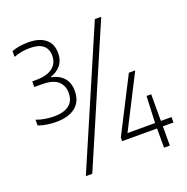

<svg xmlns="http://www.w3.org/2000/svg" viewBox="-151 -955 1133 1164"><g transform="rotate(-20 415.0 -373.0)"><path d="M151 -302Q89 -302 36.5 -320.5V-357.5Q64 -347.5 93.5 -342.8Q123 -338 150 -338Q213 -338 247 -364.2Q281 -390.5 281 -442Q281 -490.5 248.8 -518.5Q216.5 -546.5 147.5 -546.5H97V-583H121.5Q191.5 -583 228 -610.8Q264.5 -638.5 264.5 -687.5Q264.5 -778 151 -778Q95 -778 47.5 -759V-796Q68.5 -805 97 -809.5Q125.5 -814 153.5 -814Q226.5 -814 265.2 -781.8Q304 -749.5 303.5 -689.5Q304 -645.5 278.8 -614Q253.5 -582.5 209 -569Q320 -545.5 320 -440.5Q320 -374 276 -338Q232 -302 151 -302ZM206 68 583 -808H624L247.5 68ZM485.5 -56V-79.5L665.5 -432H706.5L532.5 -91H710.5L718 -263H748V-91H816.5V-56H748V68H710.5V-56Z"/></g></svg>

Font: Encode Sans SmCnd XLt
Style: Regular
Weight: 200
Width: 4
Designer: Multiple Designers
Foundry: Impallari Type
Version: Version 3.002; ttfautohint (v1.8.3) -l 8 -r 50 -G 200 -x 14 